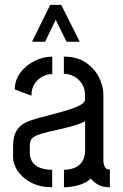

<svg xmlns="http://www.w3.org/2000/svg" viewBox="-20 -773 507 792"><path d="M112 -600.8 187 -752.8H232.6L309 -600.8H254.6L209.8 -691.4L166 -600.8ZM195.2 -0.6Q145.2 -0.6 109 -19.4Q72.8 -38.2 53.4 -67.2Q34 -96.2 34 -125.4V-173.4Q34 -187.6 37.1 -204.5Q40.2 -221.4 50.9 -238.1Q61.6 -254.8 85 -267Q101 -275.4 130.5 -283.8Q160 -292.2 194.1 -300.8Q228.2 -309.4 259.3 -319Q290.4 -328.6 310.5 -339.2Q330.6 -349.8 330.6 -362.2V-381Q330.6 -408.8 317.4 -428.4Q304.2 -448 284.5 -458.3Q264.8 -468.6 243.4 -468.6V-539.4Q299 -539.4 334.9 -514.5Q370.8 -489.6 388.6 -453.3Q406.4 -417 406.4 -383.4V-106.8Q406.4 -100.8 410.9 -87.2Q415.4 -73.6 433.2 -73.6V-0.6Q403 -0.6 385.1 -10.9Q367.2 -21.2 354.4 -36.2Q335.4 -18.4 305 -9.5Q274.6 -0.6 243.8 -0.6V-72.6Q266.6 -72.6 286.4 -80.2Q306.2 -87.8 318.7 -106Q331.2 -124.2 331.2 -154.6V-273.2Q310.4 -261.8 278.6 -252.9Q246.8 -244 212.8 -236.7Q178.8 -229.4 152.1 -221.7Q125.4 -214 114.8 -204.4Q103 -195.4 103 -171.8V-142.8Q103.6 -117.6 115.6 -102.1Q127.6 -86.6 148.5 -79.6Q169.4 -72.6 195.2 -72.6ZM109.6 -378.2 41 -404.2Q41 -442.8 64 -473.3Q87 -503.8 122.7 -521.6Q158.4 -539.4 195.6 -539.4V-467.4Q173.4 -467.4 153.6 -456.5Q133.8 -445.6 121.7 -425.9Q109.6 -406.2 109.6 -378.2Z"/></svg>

Font: Stick No Bills ExtraLight
Style: Regular
Weight: 200
Designer: Kosala Senevirathne, Siva Puranthara, Lasantha Premarathna, Tharique Azeez
Foundry: mooniak
Version: Version 2.000